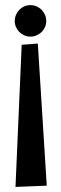

<svg xmlns="http://www.w3.org/2000/svg" viewBox="-20 -652 242 756"><path d="M41 84 65.4 -475.6 128.9 -480.5 164.1 79.1ZM38.1 -569.3Q38.1 -582 43 -593.5Q47.9 -605 56.2 -613.5Q64.5 -622.1 75.7 -627Q86.9 -631.8 99.6 -631.8Q112.3 -631.8 123.8 -627Q135.3 -622.1 143.8 -613.5Q152.3 -605 157.2 -593.5Q162.1 -582 162.1 -569.3Q162.1 -556.6 157.2 -545.4Q152.3 -534.2 143.8 -525.9Q135.3 -517.6 123.8 -512.7Q112.3 -507.8 99.6 -507.8Q86.9 -507.8 75.7 -512.7Q64.5 -517.6 56.2 -525.9Q47.9 -534.2 43 -545.4Q38.1 -556.6 38.1 -569.3Z"/></svg>

Font: Maiden Orange
Style: Regular
Weight: 400
Designer: Astigmatic (AOETI)
Foundry: Astigmatic (AOETI)
Version: Version 1.000